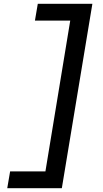

<svg xmlns="http://www.w3.org/2000/svg" viewBox="-20 -843 540 1006"><path d="M18 143 33 55H218L348 -735H163L178 -823H464L304 143Z"/></svg>

Font: Iosevka SS18 Semibold
Style: Italic
Weight: 600
Italic angle: -9°
Monospace: yes
Designer: Belleve Invis
Foundry: Belleve Invis
Version: Version 25.1.1; ttfautohint (v1.8.4)